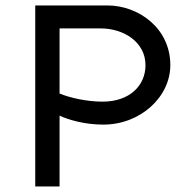

<svg xmlns="http://www.w3.org/2000/svg" viewBox="-20 -674 685 694"><path d="M343.8 -571.3C427.7 -571.3 505.9 -521.5 505.9 -438.5C505.9 -365.2 449.2 -306.6 350.6 -306.6C292 -306.6 230.5 -321.3 195.3 -335.9V-571.3ZM107.4 0H195.3V-255.9C229.5 -240.2 287.1 -223.6 353.5 -223.6C488.3 -223.6 595.7 -324.2 595.7 -438.5C595.7 -573.2 479.5 -654.3 368.2 -654.3H107.4Z"/></svg>

Font: Sen-gleads
Style: Regular
Weight: 400
Designer: Kosal Sen, Philatype
Foundry: Philatype
Version: Version 1.004; ttfautohint (v1.8.3)